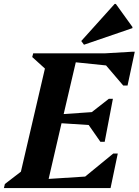

<svg xmlns="http://www.w3.org/2000/svg" viewBox="-47 -963 710 983"><path d="M-27 0 -22 -21 60 -84 183 -612 118 -671 123 -690H491L627 -698H643L606 -525H584L496 -628L341 -644L279 -379L423 -389L510 -457H531L489 -237H467L407 -323L268 -332L202 -47L389 -59L533 -177H556L519 0ZM383 -734 369 -753 540 -943H546L631 -825V-819Z"/></svg>

Font: Platypi SemiBold
Style: Italic
Weight: 600
Italic angle: -13°
Designer: David Sargent
Foundry: Bolt Cutter Type
Version: Version 1.200; ttfautohint (v1.8.4.7-5d5b)